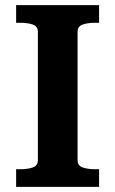

<svg xmlns="http://www.w3.org/2000/svg" viewBox="-20 -730 450 750"><path d="M128 -105V-605Q128 -627 108.5 -634Q89 -641 58 -641H43V-710H367V-641H352Q322 -641 302.5 -634Q283 -627 283 -605V-105Q283 -83 302.5 -76Q322 -69 352 -69H367V0H43V-69H58Q89 -69 108.5 -76Q128 -83 128 -105Z"/></svg>

Font: Roboto Serif 20pt SemiBold
Style: Regular
Weight: 600
Version: Version 1.008